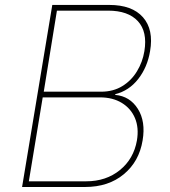

<svg xmlns="http://www.w3.org/2000/svg" viewBox="-20 -747 681 767"><path d="M68.2 0 188.9 -727.3H416.2Q507.8 -727.3 551.1 -678.1Q594.5 -628.9 579.5 -542.6Q568.9 -478.7 532.3 -431.6Q495.7 -384.6 440.3 -370.7V-367.9Q498.9 -362.6 530.7 -312.1Q562.5 -261.7 549.7 -186.1Q535.9 -101.9 474.6 -51Q413.4 0 319.6 0ZM95.2 -22.7H323.9Q403.8 -22.7 459 -67.6Q514.2 -112.6 527 -186.1Q535.5 -236.5 519.2 -275.2Q502.8 -313.9 466.6 -335.9Q430.4 -358 379.3 -358H150.6ZM154.8 -380.7H383.5Q432.5 -380.7 468.8 -403.1Q505 -425.4 527.3 -462.4Q549.7 -499.3 556.8 -542.6Q569.6 -620.4 530.7 -662.5Q491.8 -704.5 411.9 -704.5H207.4Z"/></svg>

Font: Inter Thin  BETA
Style: Italic
Weight: 100
Italic angle: -9.39999°
Designer: Rasmus Andersson
Foundry: rsms
Version: Version 3.011;git-f93a4a705